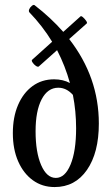

<svg xmlns="http://www.w3.org/2000/svg" viewBox="-20 -746 445 777"><path d="M201 11Q151 11 113 -16.5Q75 -44 53.5 -93Q32 -142 32 -207Q32 -272 53 -321Q74 -370 111.5 -397.5Q149 -425 199 -425Q235 -425 263 -410Q244 -479 211 -543L137 -477Q133 -474 125 -479.5Q117 -485 111.5 -493.5Q106 -502 111 -505L191 -577Q152 -641 99 -696Q95 -701 98.5 -709Q102 -717 109 -722.5Q116 -728 120 -725Q186 -674 236 -617L305 -679Q308 -683 315.5 -676.5Q323 -670 328.5 -662Q334 -654 331 -651L260 -588Q380 -434 380 -246Q380 -128 332 -58.5Q284 11 201 11ZM124 -215Q124 -130 146.5 -78Q169 -26 206 -26Q243 -26 265.5 -80Q288 -134 288 -227Q288 -296 275 -362Q249 -391 216 -391Q173 -391 148.5 -344Q124 -297 124 -215Z"/></svg>

Font: Junicode Two Beta Condensed Medium
Style: Regular
Weight: 500
Width: 3
Designer: Peter S. Baker
Foundry: Briery Creek Software
Version: Version 1.053; ttfautohint (v1.8.4)